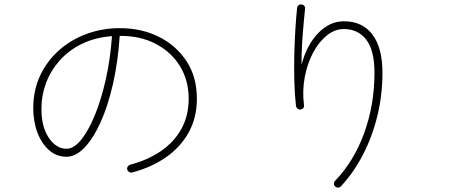

<svg xmlns="http://www.w3.org/2000/svg" viewBox="-20 -816 2040 866"><path d="M576 -38Q569 -36 562.5 -40Q556 -44 554 -51Q552 -58 556 -64.5Q560 -71 567 -73Q646 -94 705 -134Q764 -174 797.5 -233.5Q831 -293 831 -371Q831 -454 791.5 -518Q752 -582 682 -618.5Q612 -655 521 -654H520Q512 -535 489 -435Q466 -335 432.5 -262Q399 -189 360 -149Q321 -109 280 -109Q235 -109 201.5 -138.5Q168 -168 149 -217.5Q130 -267 130 -328Q130 -409 161 -475Q192 -541 246 -589Q300 -637 370.5 -663Q441 -689 521 -689Q619 -689 697.5 -649.5Q776 -610 822 -539Q868 -468 868 -371Q868 -285 831 -218.5Q794 -152 728.5 -106.5Q663 -61 576 -38ZM280 -145Q313 -145 346 -185.5Q379 -226 408 -297Q437 -368 457.5 -459.5Q478 -551 485 -653Q408 -647 349 -618Q290 -589 249.5 -543.5Q209 -498 188 -442.5Q167 -387 167 -328Q166 -246 199.5 -195.5Q233 -145 280 -145Z M1492 25Q1486 20 1486 12.5Q1486 5 1491 0Q1576 -88 1622.5 -215.5Q1669 -343 1669 -488Q1669 -589 1632 -637Q1595 -685 1531 -685Q1490 -685 1454 -656Q1418 -627 1392 -578Q1366 -529 1354.5 -468Q1343 -407 1351 -343V-341Q1353 -334 1348 -328.5Q1343 -323 1335 -322Q1328 -321 1322 -326Q1316 -331 1315 -338Q1309 -391 1307.5 -451.5Q1306 -512 1307.5 -573Q1309 -634 1312.5 -688Q1316 -742 1320 -780Q1321 -788 1327 -792.5Q1333 -797 1340 -796Q1348 -795 1352.5 -789.5Q1357 -784 1356 -776Q1351 -730 1345.5 -662.5Q1340 -595 1340 -524Q1364 -614 1415.5 -667Q1467 -720 1531 -720Q1615 -720 1660 -660Q1705 -600 1705 -488Q1705 -387 1682 -293Q1659 -199 1617 -118Q1575 -37 1517 25Q1513 30 1505 30Q1497 30 1492 25Z"/></svg>

Font: Zen Maru Gothic Light
Style: Regular
Weight: 300
Designer: Yoshimichi Ohira
Foundry: Positype
Version: Version 1.001